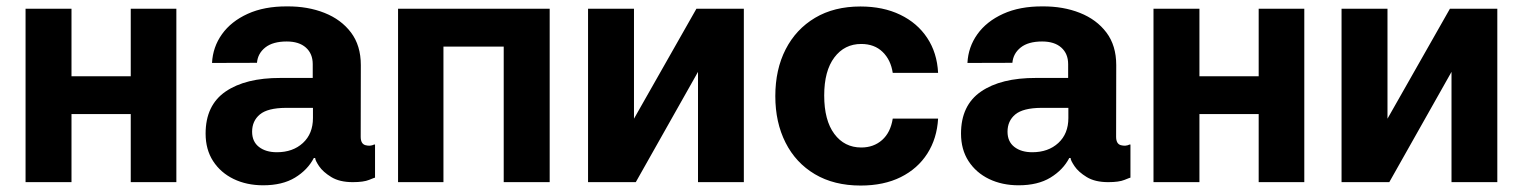

<svg xmlns="http://www.w3.org/2000/svg" viewBox="-20 -573 4791 604"><path d="M204.9 -545.5V-333.1H391.3V-545.5H534.8V0H391.3V-214.1H204.9V0H60.4V-545.5Z M807.9 9.9Q756 9.9 715 -9.9Q674 -29.8 650.4 -66.2Q626.8 -102.6 626.8 -152.7Q626.8 -241.8 689.6 -285Q752.5 -328.1 862.6 -327.8H963.8V-371.4Q963.8 -404.1 942.3 -423.3Q920.8 -442.5 882.1 -442.5Q838.4 -442.5 814.6 -423.7Q790.8 -404.8 788.4 -375.4L647 -375Q649.5 -425.1 678.3 -465.4Q707 -505.7 759.2 -529.5Q811.4 -553.3 883.5 -552.9Q948.2 -553.3 1000.7 -532.5Q1053.3 -511.7 1084.2 -470.7Q1115.1 -429.7 1115.1 -368.3L1114.7 -142.8Q1114.7 -120.4 1129.6 -116.3Q1144.5 -112.2 1157 -118.3H1159.8V-14.2Q1158.4 -14.2 1141 -7.1Q1123.6 0 1089.8 0Q1048.3 0 1022.2 -16Q996.1 -32 983.8 -50.2Q971.6 -68.5 971.6 -75.3V-76H967.3Q947.8 -38.4 908 -14.2Q868.3 9.9 807.9 9.9ZM850.9 -94.1Q901.3 -94.1 932.9 -123.2Q964.5 -152.3 964.5 -201.7V-233.7H879.3Q821.7 -233.3 797.4 -212.9Q773.1 -192.5 773.1 -158.7Q773.1 -127.5 794.6 -110.8Q816.1 -94.1 850.9 -94.1Z M1232.2 0V-545.5H1709.2V0H1564.6V-426.5H1375V0Z M1974.4 -199.6 2170.8 -545.5H2320V0H2175.8V-346.9L1980.1 0H1829.9V-545.5H1974.4Z M2687.5 10.7Q2603.7 10.7 2543.5 -25Q2483.3 -60.7 2451.2 -124.3Q2419 -187.9 2419 -270.6Q2419 -354.4 2451.5 -417.8Q2484 -481.2 2544 -516.9Q2604 -552.6 2686.8 -552.6Q2758.2 -552.6 2812 -526.6Q2865.8 -500.7 2896.8 -453.8Q2927.9 -407 2931.1 -343.8H2788.4Q2782.3 -384.6 2756.6 -409.6Q2730.8 -434.7 2689.3 -434.7Q2636.7 -434.7 2604.8 -392.4Q2572.8 -350.1 2572.8 -272.7Q2572.8 -194.6 2604.6 -151.8Q2636.4 -109 2689.3 -109Q2728.3 -109 2755 -132.6Q2781.6 -156.2 2788.4 -199.9H2931.1Q2927.6 -137.4 2897.2 -89.8Q2866.8 -42.3 2813.6 -15.8Q2760.3 10.7 2687.5 10.7Z M3184.3 9.9Q3132.5 9.9 3091.4 -9.9Q3050.4 -29.8 3026.8 -66.2Q3003.2 -102.6 3003.2 -152.7Q3003.2 -241.8 3066.1 -285Q3128.9 -328.1 3239 -327.8H3340.2V-371.4Q3340.2 -404.1 3318.7 -423.3Q3297.2 -442.5 3258.5 -442.5Q3214.8 -442.5 3191.1 -423.7Q3167.3 -404.8 3164.8 -375.4L3023.4 -375Q3025.9 -425.1 3054.7 -465.4Q3083.5 -505.7 3135.7 -529.5Q3187.9 -553.3 3259.9 -552.9Q3324.6 -553.3 3377.1 -532.5Q3429.7 -511.7 3460.6 -470.7Q3491.5 -429.7 3491.5 -368.3L3491.1 -142.8Q3491.1 -120.4 3506 -116.3Q3521 -112.2 3533.4 -118.3H3536.2V-14.2Q3534.8 -14.2 3517.4 -7.1Q3500 0 3466.3 0Q3424.7 0 3398.6 -16Q3372.5 -32 3360.3 -50.2Q3348 -68.5 3348 -75.3V-76H3343.8Q3324.2 -38.4 3284.4 -14.2Q3244.7 9.9 3184.3 9.9ZM3227.3 -94.1Q3277.7 -94.1 3309.3 -123.2Q3340.9 -152.3 3340.9 -201.7V-233.7H3255.7Q3198.2 -233.3 3173.8 -212.9Q3149.5 -192.5 3149.5 -158.7Q3149.5 -127.5 3171 -110.8Q3192.5 -94.1 3227.3 -94.1Z M3753.2 -545.5V-333.1H3939.6V-545.5H4083.1V0H3939.6V-214.1H3753.2V0H3608.7V-545.5Z M4344.8 -199.6 4541.2 -545.5H4690.3V0H4546.2V-346.9L4350.5 0H4200.3V-545.5H4344.8Z"/></svg>

Font: Inter Zeller
Style: Bold
Weight: 700
Designer: Rasmus Andersson; Joe Bland
Foundry: zeller
Version: Version 3.015;git-dec3a8cb1